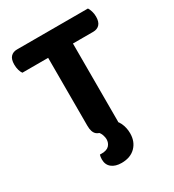

<svg xmlns="http://www.w3.org/2000/svg" viewBox="-192 -716 932 1026"><g transform="rotate(-30 274.0 -203.5)"><path d="M203 -484 202 -606H511Q517 -597 522 -581Q527 -565 527 -547Q527 -515 512.5 -499.5Q498 -484 473 -484ZM344 -606 345 -484H36Q29 -493 24.5 -509Q20 -525 20 -543Q20 -576 34.5 -591Q49 -606 73 -606ZM195 -511H348V-1Q338 2 318 4.5Q298 7 277 7Q232 7 213.5 -9Q195 -25 195 -65ZM227 -4 308 -33Q344 -12 358.5 18.5Q373 49 373 84Q373 135 341.5 167Q310 199 255 199Q217 199 194.5 181Q172 163 172 130Q172 114 176 102H187Q219 102 233.5 86.5Q248 71 248 48Q248 37 243 22Q238 7 227 -4Z"/></g></svg>

Font: Baloo Bhaijaan 2
Style: Bold
Weight: 700
Designer: Sanskriti Dholi, Noopur Datye and Ek Type
Foundry: Ek Type
Version: Version 1.701